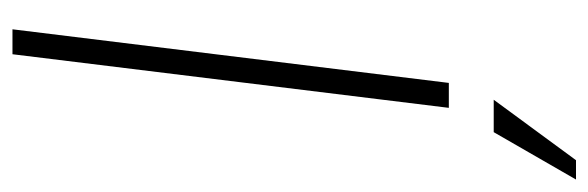

<svg xmlns="http://www.w3.org/2000/svg" viewBox="-380 -402 944 308"><g transform="rotate(-90 92.0 -248.0)"><path d="M159 -700H199L113 0H73ZM34 72H86L-11 204H-42Z"/></g></svg>

Font: Haskoy ExtraLight
Style: Italic
Weight: 200
Designer: Ertekin Erdin
Foundry: Ertekin Erdin
Version: Version 2.000; ttfautohint (v1.8.4.7-5d5b)